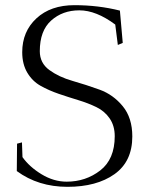

<svg xmlns="http://www.w3.org/2000/svg" viewBox="-20 -722 567 743"><path d="M238 -19Q312 -19 368 -62.5Q424 -106 424 -195Q424 -235 404.5 -263.5Q385 -292 353 -307.5Q321 -323 283 -334.5Q245 -346 207 -359Q169 -372 137 -390Q105 -408 85.5 -441Q66 -474 66 -520Q66 -600 121 -651Q176 -702 268 -702Q360 -702 444 -681L455 -556L436 -548L426 -627Q352 -682 287 -682Q222 -682 178 -642.5Q134 -603 134 -524Q134 -478 171 -451Q208 -424 260.5 -409Q313 -394 365.5 -375Q418 -356 455 -311Q492 -266 492 -194Q492 -97 423 -48Q354 1 241 1Q128 1 45 -60L46 -166L65 -171L67 -114Q94 -76 141 -47.5Q188 -19 238 -19Z"/></svg>

Font: Antic Didone
Style: Regular
Weight: 400
Designer: Santiago Orozco
Foundry: Santiago Orozco
Version: Version 2.000